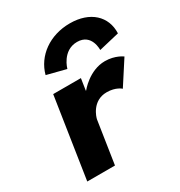

<svg xmlns="http://www.w3.org/2000/svg" viewBox="-187 -934 993 1062"><g transform="rotate(-30 309.0 -403.0)"><path d="M276.9 -594C276.9 -594 303.7 -697 397.7 -697C491.7 -697 486.9 -594 486.9 -594L617.6 -625C622 -732 543.3 -806 414.3 -806C285.3 -806 184 -732 155.6 -625ZM61 0H238L279.3 -270C281.3 -283 308.2 -374 400.2 -374C459.2 -374 487.9 -346 487.9 -346L584.9 -496C584.9 -496 543.8 -528 477.8 -528C376.8 -528 307.2 -439 307.2 -439H305.2L316.5 -513H139.5Z"/></g></svg>

Font: Sztylet
Style: BdObl
Weight: 700
Foundry: Cannot Into Space Fonts, PlusOne Fonts
Version: Version 0.12